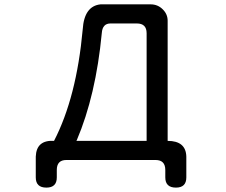

<svg xmlns="http://www.w3.org/2000/svg" viewBox="-20 -728 1040 883"><path d="M360.4 -592.8Q367.2 -700.2 442.4 -708H672.9Q705.1 -708 728 -685.5Q751 -663.1 751 -632.8V-80.1Q835 -80.1 836.9 -7.8V87.9Q836.9 134.8 789.1 134.8Q740.2 134.8 740.2 87.9V53.7Q740.2 7.8 695.3 7.8H285.2Q241.2 7.8 241.2 53.7V87.9Q241.2 134.8 193.4 134.8Q144.5 134.8 144.5 87.9V-7.8Q147.5 -85 228.5 -80.1Q332 -280.3 360.4 -592.8ZM609.4 -620.1H488.3Q451.2 -620.1 448.2 -576.2Q420.9 -289.1 333 -83L331.1 -80.1H654.3V-575.2Q654.3 -620.1 609.4 -620.1Z"/></svg>

Font: FakePearl
Style: Regular
Weight: 400
Version: Version 1.2